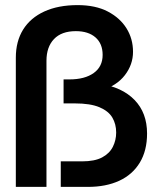

<svg xmlns="http://www.w3.org/2000/svg" viewBox="-20 -732 619 752"><path d="M42 0V-506Q42 -570 70.5 -616Q99 -662 153.5 -687Q208 -712 284 -712Q354 -712 402 -687Q450 -662 475.5 -621Q501 -580 501 -529Q501 -479 469 -437.5Q437 -396 377 -378L370 -404Q458 -391 507 -340.5Q556 -290 556 -209Q556 -142 527.5 -95Q499 -48 447 -24Q395 0 324 0H218V-100H301Q351 -100 380 -115.5Q409 -131 422 -157Q435 -183 435 -213Q435 -246 420 -271.5Q405 -297 369.5 -312Q334 -327 273 -327H229V-421H252Q312 -421 347 -446Q382 -471 382 -517Q382 -561 354 -585.5Q326 -610 277 -610Q221 -610 191.5 -579Q162 -548 162 -494V0Z"/></svg>

Font: Host Grotesk SemiBold
Style: Regular
Weight: 600
Designer: Doukan Karapınar
Foundry: Element Type
Version: Version 1.003